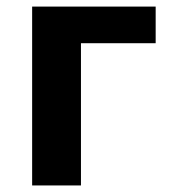

<svg xmlns="http://www.w3.org/2000/svg" viewBox="-20 -566 518 586"><path d="M455.1 -545.9V-434.1H227.1V0H78.1V-545.9Z"/></svg>

Font: Wonky
Style: Regular
Weight: 400
Designer: Monotype Design Team
Foundry: Monotype Imaging Inc.
Version: Version 3.000